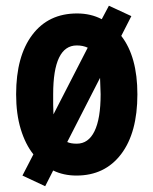

<svg xmlns="http://www.w3.org/2000/svg" viewBox="-20 -601 534 668"><path d="M458 -272.9Q458 -139.2 401.4 -64.7Q344.7 9.8 246.1 9.8Q201.2 9.8 165 -7.8L137.2 46.9L58.1 9.8L96.2 -64Q68.4 -98.6 52.2 -151.6Q36.1 -204.6 36.1 -272.9Q36.1 -405.3 92.3 -479.7Q148.4 -554.2 248 -554.2Q295.9 -554.2 334 -534.2L358.9 -581.1L437 -544.9L401.9 -476.1Q458 -403.8 458 -272.9ZM165 -272.9V-237.3L166 -203.1L285.2 -435.1Q268.6 -442.9 247.1 -442.9Q165 -442.9 165 -272.9ZM330.1 -272.9 328.1 -330.1 213.9 -106.9Q226.1 -101.1 247.1 -101.1Q287.6 -101.1 308.8 -144.5Q330.1 -188 330.1 -272.9Z"/></svg>

Font: TypoPRO Open Sans Condensed
Style: Bold
Weight: 700
Width: 3
Foundry: Ascender Corporation
Version: Version 1.11